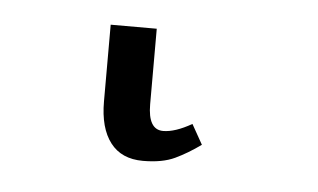

<svg xmlns="http://www.w3.org/2000/svg" viewBox="-28 18 389 235"><g transform="rotate(5 166.5 135.5)"><path d="M153.8 216.3Q127.4 216.3 113.8 198.5Q100.1 180.7 100.1 147.9V53.7H156.7V146.5Q156.7 177.7 175.3 177.7Q189.9 177.7 210.4 166L224.1 190.4Q208.5 201.7 193.1 209Q177.7 216.3 153.8 216.3Z"/></g></svg>

Font: Tinos
Style: Regular
Weight: 400
Designer: Steve Matteson
Foundry: Monotype Imaging Inc.
Version: Version 1.23